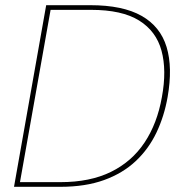

<svg xmlns="http://www.w3.org/2000/svg" viewBox="-20 -720 697 740"><path d="M34 0 158 -700H328Q453 -700 525.5 -659Q598 -618 622 -539Q646 -460 626 -346Q613 -272 583 -209Q553 -146 503 -99Q453 -52 381 -26Q309 0 212 0ZM57 -18H213Q327 -18 407.5 -57.5Q488 -97 537 -170.5Q586 -244 604 -346Q623 -449 602.5 -524.5Q582 -600 516 -641Q450 -682 331 -682H175Z"/></svg>

Font: DM Sans 16pt Thin
Style: Italic
Weight: 250
Italic angle: -10°
Version: Version 4.004;gftools[0.9.30]